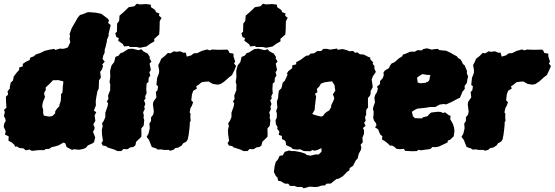

<svg xmlns="http://www.w3.org/2000/svg" viewBox="-27 -791 3007 1041"><path d="M133 20 112 24 101 14 77 11 65 3 53 4 52 -5 36 -19 19 -28 20 -52 0 -61 4 -79 -7 -104 -4 -122 4 -135 1 -150 -6 -161 -1 -183 -5 -196 8 -207 6 -233 5 -267 17 -278 14 -296 27 -312 26 -319 31 -343 43 -354 48 -377 65 -399 77 -412V-425L96 -431L97 -445L115 -457L133 -465L138 -479L155 -485L168 -496L190 -503L214 -515L243 -522L267 -526L273 -520L299 -528L311 -526L324 -528L341 -534L354 -562L350 -581L353 -596L350 -606L362 -639L370 -653L382 -673L395 -696L407 -710L419 -713L449 -725H459L494 -722L523 -716L537 -705L555 -692L564 -681L559 -667L573 -655L568 -634L562 -609V-597L553 -576L552 -565L545 -535L541 -523L540 -504L533 -490L529 -471L541 -457L527 -441L532 -434L526 -415L516 -401L520 -371L510 -355L509 -327L508 -310L501 -296L495 -263L492 -242L493 -219L488 -207L482 -191L495 -183L486 -165L490 -136L479 -117L486 -100L484 -87L477 -78L489 -46L483 -20L473 -13L450 -3L438 11L422 17L402 21L373 18L364 22L343 11L334 6L327 -14L317 -18L291 -3L274 2L253 7L240 16L220 17L214 23H183L146 27ZM238 -159 247 -160 257 -162 263 -168 272 -176V-186L276 -193L282 -202L294 -214L296 -225L300 -236L303 -247V-255L304 -265V-281L311 -288L312 -298L313 -305V-316L314 -326L316 -340V-350L308 -352L295 -355L288 -357L278 -356H260L252 -347L235 -330L227 -323L221 -317V-302L216 -295L212 -286L214 -275L217 -265L213 -255L208 -244L205 -234L203 -224L202 -212L206 -201L207 -193V-176L211 -164L218 -163L227 -161Z M677 -536 671 -542 646 -539 639 -552 614 -570 617 -585 604 -590 598 -611 607 -619 608 -663 619 -678 621 -706 645 -727 671 -752 701 -757 715 -771 730 -767 764 -769 790 -766 792 -752 814 -737 819 -725 837 -718 835 -706 849 -694 839 -676 838 -630 836 -604 809 -580 810 -567 786 -553 767 -539 732 -532 714 -536ZM631 28H609L593 20L555 8L548 1L530 -2L523 -15L531 -28L526 -62L525 -87L530 -108L526 -122L536 -137L544 -156V-180L556 -214L559 -231L552 -241L561 -254L559 -273L571 -304L570 -312L571 -331L567 -347L571 -374L570 -397V-408L578 -437L592 -454L599 -483L614 -488L628 -504L638 -506L668 -525L691 -527L723 -519L740 -524L750 -513L774 -500L786 -481L783 -476L794 -457L784 -446L791 -412L783 -399L788 -381L779 -369L778 -346L768 -339L766 -307L768 -285L760 -270L762 -256L754 -247L761 -227L755 -212L758 -200L749 -182L753 -164L751 -153L755 -140L752 -110L739 -94L740 -64L739 -49L711 -22L707 -3L696 6L680 8L664 18L642 17Z M862 22 848 19 828 20 820 14 796 6 788 -14 781 -32 768 -49 778 -66 785 -95 783 -121 792 -135V-155L804 -170L807 -186L802 -227L805 -240L821 -263L818 -292L827 -302L830 -324L821 -330L825 -369L835 -394L836 -409L831 -438L840 -455L847 -472L867 -488L883 -504L897 -502L916 -513L929 -510L949 -513L968 -505L980 -506L986 -484L1010 -491L1024 -502L1043 -503L1067 -515L1096 -523L1109 -518L1126 -523L1132 -522L1159 -521L1206 -522L1213 -514L1217 -504L1239 -500V-485L1243 -473L1248 -457L1242 -447L1253 -433L1244 -411L1231 -384L1215 -372L1203 -361L1188 -348L1168 -335L1152 -332L1127 -336L1114 -343L1105 -349L1085 -348L1066 -345L1048 -330L1037 -324L1040 -310L1021 -299L1014 -280L1010 -247L1020 -237L1014 -219L1006 -205L1001 -182L1006 -175L1005 -155L1007 -137L1002 -127V-114L1000 -93L996 -61L991 -35L983 -23L966 -14L958 -2L940 9L923 12L914 21L893 27L892 22Z M1361 -536 1355 -542 1330 -539 1323 -552 1298 -570 1301 -585 1288 -590 1282 -611 1291 -619 1292 -663 1303 -678 1305 -706 1329 -727 1355 -752 1385 -757 1399 -771 1414 -767 1448 -769 1474 -766 1476 -752 1498 -737 1503 -725 1521 -718 1519 -706 1533 -694 1523 -676 1522 -630 1520 -604 1493 -580 1494 -567 1470 -553 1451 -539 1416 -532 1398 -536ZM1315 28H1293L1277 20L1239 8L1232 1L1214 -2L1207 -15L1215 -28L1210 -62L1209 -87L1214 -108L1210 -122L1220 -137L1228 -156V-180L1240 -214L1243 -231L1236 -241L1245 -254L1243 -273L1255 -304L1254 -312L1255 -331L1251 -347L1255 -374L1254 -397V-408L1262 -437L1276 -454L1283 -483L1298 -488L1312 -504L1322 -506L1352 -525L1375 -527L1407 -519L1424 -524L1434 -513L1458 -500L1470 -481L1467 -476L1478 -457L1468 -446L1475 -412L1467 -399L1472 -381L1463 -369L1462 -346L1452 -339L1450 -307L1452 -285L1444 -270L1446 -256L1438 -247L1445 -227L1439 -212L1442 -200L1433 -182L1437 -164L1435 -153L1439 -140L1436 -110L1423 -94L1424 -64L1423 -49L1395 -22L1391 -3L1380 6L1364 8L1348 18L1326 17Z M1611 223H1585L1569 217H1545L1536 205H1518L1496 192L1481 189L1477 171L1469 164L1458 142L1462 110L1468 87L1479 75L1489 54L1506 51L1517 32L1531 28L1539 25L1556 28H1571L1603 34L1619 39L1632 44L1634 49L1657 53L1685 46L1700 47L1716 32V12L1692 23L1677 26L1667 22L1656 29L1621 28L1603 20L1600 18L1583 20L1560 17L1552 8L1533 0L1524 -5L1522 -22L1516 -30L1502 -37L1501 -54L1484 -60L1488 -77L1476 -93L1478 -102L1469 -117L1467 -139L1474 -154V-176L1470 -190L1477 -207L1474 -240L1481 -261L1482 -277L1485 -299L1499 -313L1506 -343L1517 -353L1532 -386L1529 -393L1536 -405L1557 -421L1558 -437L1579 -442V-454L1604 -467L1615 -476L1633 -489L1646 -490L1658 -501L1676 -502L1693 -514H1714L1726 -526H1746L1763 -522L1802 -528V-521L1831 -525L1854 -519L1867 -513L1887 -515L1898 -505L1911 -507L1924 -497L1946 -495L1969 -483L1981 -479L1980 -470L1997 -452L1993 -445L2003 -434V-418L2011 -401L1995 -378L1988 -360L1992 -333L1994 -319L1982 -296L1983 -287L1979 -272L1968 -260V-225L1969 -209L1959 -196L1958 -178L1959 -171L1952 -155L1956 -137L1947 -125L1955 -109L1941 -97L1947 -83L1946 -64L1938 -45L1940 -20L1928 -6L1932 7L1930 21L1918 43L1912 69L1903 77L1887 108L1869 120L1867 133L1857 139L1831 165L1809 178L1799 179L1785 189L1767 204L1743 205L1735 214L1717 215L1696 222L1682 223L1651 221L1619 230ZM1713 -159 1724 -162 1733 -175 1745 -185 1758 -192 1764 -203 1768 -209 1769 -221 1779 -241 1783 -250 1785 -262 1781 -271 1778 -280 1783 -287 1786 -292 1791 -299 1789 -312 1788 -320 1786 -331 1779 -341 1774 -350 1763 -349 1755 -348 1743 -346 1733 -345 1728 -343 1712 -337 1707 -326 1700 -318 1691 -309 1694 -291 1687 -287 1681 -283 1687 -267 1683 -237 1682 -226 1680 -215V-206L1679 -195L1673 -185L1666 -173L1676 -169L1683 -167L1693 -164Z M2207 29 2190 28 2169 27 2163 16 2141 18 2123 16 2111 5 2098 -2 2088 -1 2079 -10 2064 -23 2044 -35 2046 -53 2036 -60 2030 -72 2023 -90 2006 -101 2014 -110 2012 -122 2001 -137 1996 -155 1998 -163 1999 -186 1995 -199 1997 -211 2006 -236 2003 -262 2008 -278 2016 -290 2022 -310 2017 -321 2033 -335 2034 -352 2048 -367 2054 -384 2052 -397 2059 -408 2082 -422 2085 -430 2095 -446 2114 -455 2135 -474 2153 -485 2158 -495 2175 -501 2198 -511H2223L2236 -519L2260 -518L2268 -525L2288 -529L2314 -522L2331 -525L2347 -526L2354 -520L2368 -518L2392 -516L2417 -504L2429 -497L2451 -485L2456 -477L2471 -468L2477 -457L2483 -444L2492 -437L2505 -406L2504 -394L2511 -376L2508 -365L2504 -341L2492 -325L2493 -309L2480 -293L2467 -261L2455 -256L2421 -238L2392 -225L2378 -227L2357 -224L2333 -211H2306L2288 -208L2275 -206L2236 -202L2225 -197L2206 -185L2209 -173L2212 -160L2215 -158L2223 -150H2235L2261 -149L2266 -155L2291 -161L2301 -173L2311 -181L2346 -185L2364 -184L2374 -178L2386 -182L2408 -165L2416 -164L2414 -145L2429 -118L2435 -98L2437 -81L2433 -52L2413 -33L2401 -29L2400 -19L2371 -5L2351 4L2333 7L2318 6L2306 17L2276 21L2254 24L2241 21L2234 28ZM2249 -340H2261L2267 -341H2271L2279 -342L2286 -345L2291 -347L2295 -350L2299 -354L2302 -361L2303 -368V-373L2305 -378L2307 -384H2302L2297 -385H2289L2282 -386L2276 -387L2272 -388L2263 -389L2256 -385L2250 -381L2245 -378L2240 -374L2234 -370L2235 -364L2236 -356L2237 -350L2238 -343L2244 -342Z M2569 22 2555 19 2535 20 2527 14 2503 6 2495 -14 2488 -32 2475 -49 2485 -66 2492 -95 2490 -121 2499 -135V-155L2511 -170L2514 -186L2509 -227L2512 -240L2528 -263L2525 -292L2534 -302L2537 -324L2528 -330L2532 -369L2542 -394L2543 -409L2538 -438L2547 -455L2554 -472L2574 -488L2590 -504L2604 -502L2623 -513L2636 -510L2656 -513L2675 -505L2687 -506L2693 -484L2717 -491L2731 -502L2750 -503L2774 -515L2803 -523L2816 -518L2833 -523L2839 -522L2866 -521L2913 -522L2920 -514L2924 -504L2946 -500V-485L2950 -473L2955 -457L2949 -447L2960 -433L2951 -411L2938 -384L2922 -372L2910 -361L2895 -348L2875 -335L2859 -332L2834 -336L2821 -343L2812 -349L2792 -348L2773 -345L2755 -330L2744 -324L2747 -310L2728 -299L2721 -280L2717 -247L2727 -237L2721 -219L2713 -205L2708 -182L2713 -175L2712 -155L2714 -137L2709 -127V-114L2707 -93L2703 -61L2698 -35L2690 -23L2673 -14L2665 -2L2647 9L2630 12L2621 21L2600 27L2599 22Z"/></svg>

Font: Winky Rough Black
Style: Italic
Weight: 900
Italic angle: -8.97852°
Designer: Simon Atzbach
Foundry: typofactur
Version: Version 1.206; ttfautohint (v1.8.4.7-5d5b)